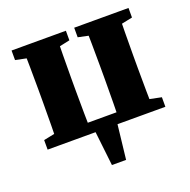

<svg xmlns="http://www.w3.org/2000/svg" viewBox="-118 -597 869 880"><g transform="rotate(-20 316.5 -157.5)"><path d="M29.1 0H163.1V-66.5H126.5L29.1 -46.5V0ZM29.1 -436.8 126.5 -416.8H201.3L294.1 -436.8V-483.4H29.1V-436.8ZM80.4 0H245.7C243.7 -45 242.7 -147.4 242.7 -210V-273.4C242.7 -335.9 243.7 -438.4 245.7 -483.4H80.4C82.4 -438.4 83.4 -335.9 83.4 -273.4V-210C83.4 -147.4 82.4 -45 80.4 0ZM163.1 0H470.9V-52.8H163.1V0ZM281.9 167.2H351L374.8 -42.8H258.1L281.9 167.2ZM334.6 -436.8 429 -416.8H503.9L599.5 -436.8V-483.4H334.6V-436.8ZM382.9 0H548.3C546.3 -45 545.3 -147.4 545.3 -210V-273.4C545.3 -335.9 546.3 -438.4 548.3 -483.4H382.9C384.9 -438.4 385.9 -335.9 385.9 -273.4V-210C385.9 -147.4 384.9 -45 382.9 0ZM469.5 0H603.4V-46.5L506.1 -66.5H469.5V0Z"/></g></svg>

Font: Source Serif Variable
Style: Regular
Weight: 389
Designer: Frank Grießhammer
Foundry: Adobe Systems Incorporated
Version: Version 3.001;hotconv 1.0.111;makeotfexe 2.5.65597